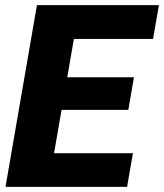

<svg xmlns="http://www.w3.org/2000/svg" viewBox="-20 -731 642 751"><path d="M500 -131.8 477.1 0H108.4L131.3 -131.8ZM292 -710.9 168.5 0H1.5L124.5 -710.9ZM503.9 -428.7 481.9 -301.3H160.6L183.1 -428.7ZM601.6 -710.9 578.6 -578.6H208.5L231.9 -710.9Z"/></svg>

Font: Roboto Black
Style: Italic
Weight: 900
Italic angle: -12°
Designer: Christian Robertson
Foundry: Google
Version: Version 3.0; 2020